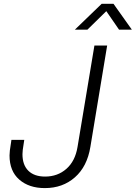

<svg xmlns="http://www.w3.org/2000/svg" viewBox="-20 -963 702 993"><path d="M211.9 9.8Q129.9 9.8 79.6 -34.2Q29.3 -78.1 29.3 -159.2Q29.3 -169.4 31 -184.8Q32.7 -200.2 39.1 -239.7H105.5Q99.1 -202.1 97.7 -188Q96.2 -173.8 96.2 -165.5Q96.2 -109.9 126.7 -79.8Q157.2 -49.8 213.4 -49.8Q277.8 -49.8 323.2 -89.6Q368.7 -129.4 380.9 -202.6L468.3 -727.5H534.2L447.3 -202.6Q430.7 -101.6 367.4 -45.9Q304.2 9.8 211.9 9.8ZM432.1 -809.6H367.2L367.7 -810.1L505.9 -943.4H566.9L661.6 -810.1L661.1 -809.6H595.7L529.8 -905.3Z"/></svg>

Font: Inter Display Light
Style: Italic
Weight: 300
Italic angle: -9.39999°
Designer: Rasmus Andersson
Foundry: rsms
Version: Version 4.000;git-a52131595